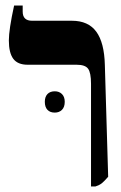

<svg xmlns="http://www.w3.org/2000/svg" viewBox="-20 -667 439 694"><path d="M309 -364Q309 -404 298.5 -418.5Q288 -433 257 -433H80Q44 -433 28 -454.5Q12 -476 12 -521Q12 -560 31 -647H62V-625Q62 -592 96 -592H240Q299 -592 328 -552.5Q357 -513 359 -432L371 -28Q357 -12 348.5 -5Q340 2 325 7H309ZM178 -337Q194 -337 204 -327Q214 -317 214 -299Q214 -280 204 -270Q194 -260 178 -260Q161 -260 151.5 -270Q142 -280 142 -299Q142 -317 151.5 -327Q161 -337 178 -337Z"/></svg>

Font: Noto Serif Hebrew CondExtraBold
Style: Regular
Weight: 800
Width: 3
Designer: Monotype Design Team
Foundry: Monotype Imaging Inc.
Version: Version 1.000